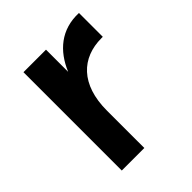

<svg xmlns="http://www.w3.org/2000/svg" viewBox="-158 -634 729 729"><g transform="rotate(-45 206.5 -269.0)"><path d="M76 -528V0H197V-201C197 -341 271 -410 377 -410H384V-538C291 -542 230 -488 197 -409V-528Z"/></g></svg>

Font: Mission Medium
Style: Regular
Weight: 500
Version: Version 1.000;FEAKit 1.0